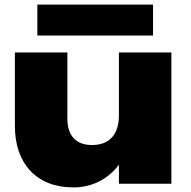

<svg xmlns="http://www.w3.org/2000/svg" viewBox="-20 -802 832 838"><path d="M728 0V-573H499V-299C499 -215 458 -169 381 -169C312 -169 274 -210 274 -284V-573H45V-251C45 -89 139 16 300 16C378 16 449 -17 499 -83V0ZM648 -647V-782H143V-647Z"/></svg>

Font: Bounded ExtBd
Style: Regular
Weight: 800
Designer: Vlad Churkin
Version: Version 3.0